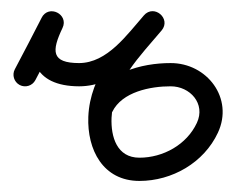

<svg xmlns="http://www.w3.org/2000/svg" viewBox="-20 -306 422 347"><path d="M15.5 -152.4C25.8 -147 38.5 -150.9 43.9 -161.2C60.4 -192.3 76.7 -223.6 92.7 -254.9C99 -267.2 92.5 -278.1 83 -282.8C73.5 -287.4 60.9 -285.9 55 -273.5C22.4 -204.6 40.3 -150.2 122.9 -150C122.9 -150 123 -150 123 -150C123 -150 123.1 -150 123.1 -150C190.3 -150.2 231.2 -204.6 271.7 -250.6C280.9 -261 277.4 -273.1 269.4 -280C261.3 -286.9 248.8 -288.6 239.9 -278C194.5 -223.8 142.7 -170 139.6 -94.9C139.6 -94.9 139.6 -94.9 139.6 -94.8C139.6 -94.8 139.6 -94.8 139.6 -94.8C137.3 -35.8 165.9 21 232 21C291 21 348.5 -11.9 373.8 -66.1C402.9 -128.4 354.2 -192.2 288.3 -192C288.3 -192 288.4 -192 288.4 -192C288.4 -192 288.5 -192 288.5 -192C235 -192.1 170.4 -174.3 145.1 -122.2C140 -111.7 144.4 -99.2 154.8 -94.1C165.3 -89 177.8 -93.4 182.9 -103.8C182.9 -103.8 182.9 -103.8 182.9 -103.8C200.5 -140.2 252.3 -150.1 288.3 -150C288.3 -150 288.4 -150 288.4 -150C288.4 -150 288.4 -150 288.4 -150C323.5 -150.1 352 -118.6 335.8 -83.9C317.4 -44.4 274.7 -21 232 -21C191.2 -21 180.2 -58.7 181.6 -93.2C181.6 -93.2 181.6 -93.2 181.6 -93.2C181.6 -93.1 181.6 -93.1 181.6 -93.1C184.2 -156.8 233.5 -205 272.1 -251C281 -261.6 277.6 -273.6 269.7 -280.4C261.8 -287.2 249.4 -288.7 240.3 -278.4C209.6 -243.6 174.1 -192.2 122.9 -192C122.9 -192 123 -192 123 -192C123 -192 123.1 -192 123.1 -192C72.4 -192.1 73.1 -213.7 93 -255.5C98.9 -267.9 92.6 -278.7 83.3 -283.3C73.9 -287.9 61.6 -286.3 55.3 -274C39.4 -242.8 23.2 -211.8 6.8 -180.8C1.4 -170.6 5.3 -157.9 15.5 -152.4Z"/></svg>

Font: FRB American Cursive Guidelines Medium
Style: Italic
Weight: 500
Italic angle: -25°
Version: Version 2.0;Modular Font Editor K font №1